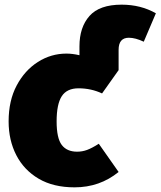

<svg xmlns="http://www.w3.org/2000/svg" viewBox="-20 -784 689 824"><path d="M300 20Q209 20 146 -17Q83 -54 50 -118Q17 -182 17 -263Q17 -352 51.5 -417Q86 -482 142.5 -518Q199 -554 265 -554Q291 -554 321 -547V-585Q321 -667 364 -715.5Q407 -764 502 -764Q584 -764 649 -727L597 -605Q561 -622 533 -622Q489 -622 489 -570V-483L418 -383Q371 -405 317 -405Q267 -405 245 -371Q223 -337 223 -263Q223 -191 245 -162Q267 -133 311 -133Q333 -133 353.5 -140.5Q374 -148 404 -167L489 -46Q408 20 300 20Z"/></svg>

Font: Trujillo Black
Style: Regular
Weight: 900
Designer: Fira Sans original fonts by bBox Type GmbH, Carrois Corporate GbR, & Edenspiekermann AG / Changes by Cristiano Sobral
Foundry: Fira Sans original fonts by bBox Type GmbH, Carrois Corporate GbR, & Edenspiekermann AG / Changes by Cristiano Sobral
Version: Version 4.301;July 28, 2020;FontCreator 13.0.0.2655 64-bit